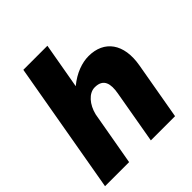

<svg xmlns="http://www.w3.org/2000/svg" viewBox="-196 -854 987 987"><g transform="rotate(-45 298.0 -360.0)"><path d="M3 0H178L230 -295C244 -353 282 -397 325 -397C389 -397 397 -350 387 -292L336 0H512L567 -314C591 -450 529 -533 416 -533C369 -533 313 -514 260 -470L304 -720H129Z"/></g></svg>

Font: Fixel Text 20240404 ExtraBold
Style: Italic
Weight: 800
Width: 4
Italic angle: -10°
Designer: AlfaBravo + MacPaw
Foundry: Kyrylo Tkachov, Marchela Mozhyna, Serhii Makarenko, Maria Weinstein, Zakhar Kryvoshyya
Version: Version 1.211;Glyphs 3.2 (3225)